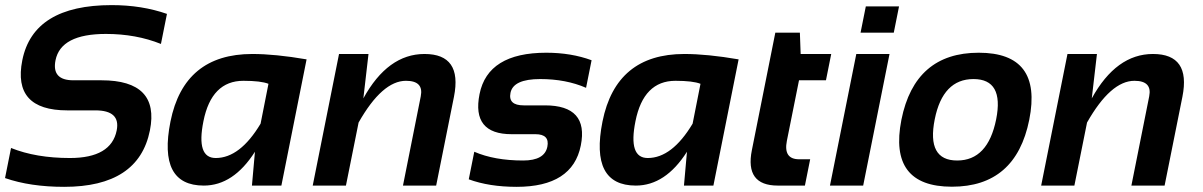

<svg xmlns="http://www.w3.org/2000/svg" viewBox="-22 -723 4688 748"><path d="M-2.4 -29.3 21 -146.5Q118.2 -107.4 250.5 -107.4Q411.1 -107.4 432.6 -214.8Q448.2 -293 349.6 -293H240.2Q25.9 -293 64.9 -488.3Q107.9 -703.1 413.1 -703.1Q530.3 -703.1 628.4 -668.9L605 -551.8Q507.8 -590.8 390.6 -590.8Q214.8 -590.8 194.3 -488.3Q178.7 -410.2 263.7 -410.2H373Q601.1 -410.2 562 -214.8Q518.1 4.9 228 4.9Q95.7 4.9 -2.4 -29.3Z M1023.9 -396.5Q994.6 -408.2 926.3 -408.2Q801.8 -408.2 770.5 -250.5Q741.7 -107.4 818.4 -107.4Q913.1 -107.4 993.2 -241.2ZM1074.2 0H959.5L971.2 -131.8Q887.2 0 772 0Q592.3 0 642.1 -249.5Q694.8 -512.7 960.9 -512.7Q1050.3 -512.7 1172.4 -491.7Z M1196.3 0 1298.8 -512.7H1413.6L1393.6 -339.8Q1488.8 -512.7 1631.8 -512.7Q1779.8 -512.7 1746.6 -346.2L1677.2 0H1547.9L1617.2 -347.7Q1629.4 -408.2 1559.6 -408.2Q1467.3 -408.2 1375 -245.6L1325.7 0Z M1804.2 -24.4 1825.7 -131.8Q1904.3 -97.7 2016.1 -97.7Q2099.6 -97.7 2110.4 -151.4Q2120.1 -200.2 2064 -200.2H1971.2Q1814.9 -200.2 1846.2 -356.4Q1878.4 -517.6 2106.4 -517.6Q2203.1 -517.6 2282.7 -488.3L2261.2 -380.9Q2182.6 -415 2082.5 -415Q1977.5 -415 1966.8 -361.3Q1957 -312.5 2018.1 -312.5H2101.1Q2272 -312.5 2240.7 -156.2Q2208.5 4.9 1990.7 4.9Q1883.8 4.9 1804.2 -24.4Z M2707 -396.5Q2677.7 -408.2 2609.4 -408.2Q2484.9 -408.2 2453.6 -250.5Q2424.8 -107.4 2501.5 -107.4Q2596.2 -107.4 2676.3 -241.2ZM2757.3 0H2642.6L2654.3 -131.8Q2570.3 0 2455.1 0Q2275.4 0 2325.2 -249.5Q2377.9 -512.7 2644 -512.7Q2733.4 -512.7 2855.5 -491.7Z M2998.5 -595.7H3094.2L3097.2 -512.7H3216.3L3195.8 -410.2H3090.8L3043.5 -174.3Q3029.3 -102.5 3091.3 -102.5H3134.3L3113.8 0H3008.3Q2879.4 0 2907.2 -138.2Z M3480.5 -698.2 3460 -595.7H3330.6L3351.1 -698.2ZM3443.4 -512.7 3340.8 0H3211.4L3314 -512.7Z M3707 -97.7Q3826.7 -97.7 3858.9 -258.3Q3890.1 -415 3770.5 -415Q3650.9 -415 3619.6 -258.3Q3587.4 -97.7 3707 -97.7ZM3489.7 -256.3Q3542 -517.6 3791 -517.6Q4040 -517.6 3987.8 -256.3Q3935.5 4.4 3686.5 4.4Q3438.5 4.4 3489.7 -256.3Z M4034.2 0 4136.7 -512.7H4251.5L4231.4 -339.8Q4326.7 -512.7 4469.7 -512.7Q4617.7 -512.7 4584.5 -346.2L4515.1 0H4385.7L4455.1 -347.7Q4467.3 -408.2 4397.5 -408.2Q4305.2 -408.2 4212.9 -245.6L4163.6 0Z"/></svg>

Font: Sansation
Style: Bold Italic
Weight: 700
Designer: Bernd Montag
Version: Version 1.301